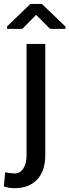

<svg xmlns="http://www.w3.org/2000/svg" viewBox="-53 -754 356 987"><path d="M179.7 -528.3V43.5Q179.7 125 137.7 169.2Q95.7 213.4 21 213.4Q5.9 213.4 -6.6 211.2Q-19 209 -33.2 204.6L-26.4 131.3Q-19.5 133.8 -3.7 135.7Q12.2 137.7 21 137.7Q49.8 137.7 66.7 112.5Q83.5 87.4 83.5 43.5V-528.3ZM283.2 -617.7V-605.5H204.6L132.8 -677.7L61.5 -605.5H-16.6V-618.2L103.5 -733.9H162.1Z"/></svg>

Font: GeogebraSans
Style: Regular
Weight: 400
Designer: Google
Version: Version 1.100140; 2013